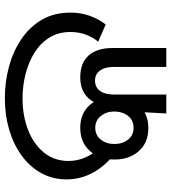

<svg xmlns="http://www.w3.org/2000/svg" viewBox="23 -729 706 792"><g transform="rotate(-90 376.0 -333.0)"><path d="M152 -201Q91 -247 61.5 -299.5Q32 -352 32 -411Q32 -469 58 -516Q84 -563 130 -596.5Q176 -630 236.5 -648Q297 -666 367 -666Q434 -666 497 -649Q560 -632 610.5 -598Q661 -564 690.5 -513.5Q720 -463 720 -395Q720 -353 707 -316.5Q694 -280 671 -250L600 -281Q619 -304 629.5 -333Q640 -362 640 -395Q640 -445 617 -482Q594 -519 555 -543.5Q516 -568 467 -580.5Q418 -593 367 -593Q294 -593 235.5 -570Q177 -547 142.5 -504.5Q108 -462 108 -403Q108 -363 126 -326.5Q144 -290 178 -258L152 -201ZM244 -74Q184 -74 149 -113Q114 -152 114 -213Q114 -276 149.5 -315.5Q185 -355 245 -355Q304 -355 338.5 -316Q373 -277 373 -215Q373 -153 338 -113.5Q303 -74 244 -74ZM245 -135Q276 -135 294 -158Q312 -181 312 -215Q312 -247 293.5 -270Q275 -293 245 -293Q214 -293 196 -270Q178 -247 178 -214Q178 -181 196 -158Q214 -135 245 -135ZM312 -148 335 -222Q335 -264 348.5 -293.5Q362 -323 388.5 -339Q415 -355 452 -355Q483 -355 506 -346Q529 -337 544 -319.5Q559 -302 566.5 -277.5Q574 -253 574 -222V0H496V-216Q496 -253 481 -273.5Q466 -294 440 -294Q412 -294 397 -273.5Q382 -253 382 -216V0H304Z"/></g></svg>

Font: loriya05
Style: Book
Weight: 400
Designer: Jelle Bosma - Monotype Design Team
Foundry: Monotype Imaging Inc.
Version: Version 2.003